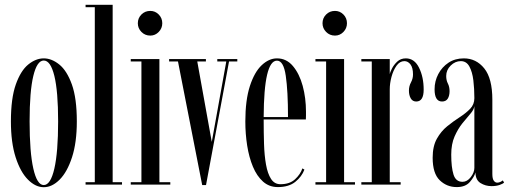

<svg xmlns="http://www.w3.org/2000/svg" viewBox="-20 -770 2131 801"><path d="M162.5 11Q128 11 96.5 -20.8Q65 -52.5 45.2 -114Q25.5 -175.5 25.5 -263.5Q25.5 -360 46 -417.8Q66.5 -475.5 98 -501Q129.5 -526.5 162.5 -526.5Q195.5 -526.5 227.2 -501Q259 -475.5 279.8 -417.8Q300.5 -360 300.5 -263.5Q300.5 -175.5 280.5 -114Q260.5 -52.5 229 -20.8Q197.5 11 162.5 11ZM162.5 2Q191 2 206.8 -66.8Q222.5 -135.5 222.5 -263.5Q222.5 -389 206.8 -453.2Q191 -517.5 162.5 -517.5Q134.5 -517.5 119 -453.2Q103.5 -389 103.5 -263.5Q103.5 -135.5 119 -66.8Q134.5 2 162.5 2Z M337 0V-10H375.5V-740H337V-750H450V-10H489V0Z M607 -621.5Q585 -621.5 570 -636.8Q555 -652 555 -673Q555 -694.5 570 -709.5Q585 -724.5 607 -724.5Q627.5 -724.5 642.2 -709.5Q657 -694.5 657 -673Q657 -652 642.2 -636.8Q627.5 -621.5 607 -621.5ZM525.5 0V-10H570V-513.5H525.5V-523.5H645V-10H690.5V0Z M823.5 2 722.5 -513.5H685.5V-523.5H839V-513.5H803L863.5 -178L924 -513.5H886.5V-523.5H970V-513.5H935.5L839.5 2Z M1139 10.5Q1103 10.5 1077.2 -12.5Q1051.5 -35.5 1035.2 -74.5Q1019 -113.5 1011.2 -162.5Q1003.5 -211.5 1003.5 -263Q1003.5 -352.5 1022.5 -411Q1041.5 -469.5 1071.8 -498Q1102 -526.5 1135.5 -526.5Q1175 -526.5 1202 -494.5Q1229 -462.5 1242.8 -411.8Q1256.5 -361 1256.5 -304Q1256.5 -296 1256.5 -288Q1256.5 -280 1256 -271.5H1080V-270.5Q1080 -217.5 1081.5 -169.2Q1083 -121 1089.8 -83.2Q1096.5 -45.5 1110.8 -23.5Q1125 -1.5 1150 -1.5Q1188.5 -1.5 1211 -22.2Q1233.5 -43 1241.5 -67.5L1250 -62.5Q1239 -33 1211.8 -11.2Q1184.5 10.5 1139 10.5ZM1135.5 -517Q1081 -517 1080 -281.5H1181.5Q1181.5 -390.5 1172.2 -453.8Q1163 -517 1135.5 -517Z M1377.5 -621.5Q1355.5 -621.5 1340.5 -636.8Q1325.5 -652 1325.5 -673Q1325.5 -694.5 1340.5 -709.5Q1355.5 -724.5 1377.5 -724.5Q1398 -724.5 1412.8 -709.5Q1427.5 -694.5 1427.5 -673Q1427.5 -652 1412.8 -636.8Q1398 -621.5 1377.5 -621.5ZM1296 0V-10H1340.5V-513.5H1296V-523.5H1415.5V-10H1461V0Z M1487.5 0V-10H1531V-513.5H1487.5V-523.5H1606V-461Q1607 -467.5 1614.8 -483.2Q1622.5 -499 1637 -512.8Q1651.5 -526.5 1673 -526.5Q1709 -526.5 1728.2 -487.5Q1747.5 -448.5 1747.5 -396Q1747.5 -346.5 1716.5 -346.5Q1701 -346.5 1693.5 -359.8Q1686 -373 1686 -392Q1686 -410.5 1694.5 -426.2Q1703 -442 1703 -459.5Q1703 -487.5 1692.5 -501.2Q1682 -515 1667 -515Q1648 -515 1634.2 -495.8Q1620.5 -476.5 1613.2 -449.2Q1606 -422 1606 -397.5V-10H1651.5V0Z M1885.5 10.5Q1844 10.5 1814.5 -18Q1785 -46.5 1785 -112Q1785 -160 1802.5 -191.2Q1820 -222.5 1846 -243.5Q1872 -264.5 1898 -281.2Q1924 -298 1941.5 -316.2Q1959 -334.5 1959 -360.5Q1959 -399.5 1954.8 -434.8Q1950.5 -470 1938.2 -492.5Q1926 -515 1902.5 -515Q1879 -515 1860.2 -496.5Q1841.5 -478 1841.5 -453Q1841.5 -435 1848.5 -421.5Q1855.5 -408 1855.5 -389.5Q1855.5 -370.5 1848 -358.5Q1840.5 -346.5 1824 -346.5Q1793 -346.5 1793 -397.5Q1793 -431.5 1808.5 -461Q1824 -490.5 1851.2 -508.5Q1878.5 -526.5 1915 -526.5Q1966.5 -526.5 2000.2 -484.8Q2034 -443 2034 -354V-44.5Q2034 -24.5 2040 -16.2Q2046 -8 2054.5 -8Q2061 -8 2067.8 -11.2Q2074.5 -14.5 2077.5 -17.5L2083 -8.5Q2078.5 -3.5 2064.5 1.5Q2050.5 6.5 2030.5 6.5Q2005.5 6.5 1984.8 -6.2Q1964 -19 1963.5 -50.5Q1959 -33 1940.5 -11.2Q1922 10.5 1885.5 10.5ZM1909.5 -11.5Q1929 -11.5 1944 -31Q1959 -50.5 1959 -69.5V-327.5Q1957.5 -313 1942.8 -296Q1928 -279 1909.2 -255.8Q1890.5 -232.5 1876.5 -200.8Q1862.5 -169 1862.5 -125Q1862.5 -72 1872 -41.8Q1881.5 -11.5 1909.5 -11.5Z"/></svg>

Font: Imbue 100pt
Style: Regular
Weight: 400
Designer: Tyler Finck
Foundry: Etcetera Type Company
Version: Version 1.102; ttfautohint (v1.8.3)